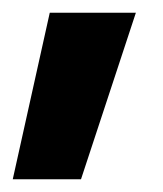

<svg xmlns="http://www.w3.org/2000/svg" viewBox="-26 -166 255 301"><path d="M187 -146 101 115H-6L52 -146Z"/></svg>

Font: Roundo SemiBold
Style: Regular
Weight: 600
Designer: Namrata Goyal (Gurmukhi), Shiva Nallaperumal (Latin)
Foundry: Indian Type Foundry
Version: Version 1.000;PS 1.0;hotconv 1.0.88;makeotf.lib2.5.647800